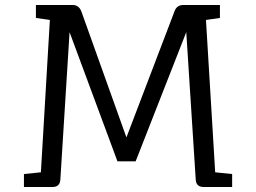

<svg xmlns="http://www.w3.org/2000/svg" viewBox="-20 -750 1027 770"><path d="M76 0V-52L144 -59L180 -670L124 -678V-730H271Q296 -730 306 -705L487 -199L680 -705Q689 -730 715 -730H862V-678L806 -670L843 -59L911 -52V0H797Q767 0 765 -29L727 -621L524 -103H451L259 -621L222 -29Q220 0 190 0Z"/></svg>

Font: Fauna One
Style: Regular
Weight: 400
Designer: Eduardo Rodriguez Tunni
Foundry: Eduardo Rodriguez Tunni
Version: Version 2.001; ttfautohint (v1.8.4.7-5d5b);gftools[0.9.23]